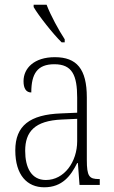

<svg xmlns="http://www.w3.org/2000/svg" viewBox="-20 -786 486 816"><path d="M242 -606H255V-619C230 -657 195 -721 178 -766H123V-756C143 -721 205 -642 242 -606ZM168 10C245 10 281 -39 308 -93H311L318 0H404V-25H401C359 -25 349 -36 349 -107V-372C349 -493 306 -543 213 -543C125 -543 80 -496 80 -441C80 -410 91 -393 113 -393C113 -473 139 -513 211 -513C287 -513 308 -466 308 -371V-307L239 -304C107 -299 45 -252 45 -147C45 -41 96 10 168 10ZM175 -21C113 -21 87 -74 87 -145C87 -226 127 -273 243 -278L308 -281V-186C308 -98 253 -21 175 -21Z"/></svg>

Font: Noto Serif Georgian Condensed ExtraLight
Style: Regular
Weight: 200
Width: 3
Designer: Monotype Design Team, Akaki Razmadze
Foundry: Google LLC
Version: Version 2.003